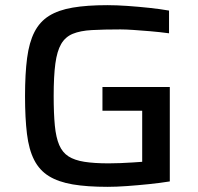

<svg xmlns="http://www.w3.org/2000/svg" viewBox="-20 -716 769 744"><path d="M397 8Q317 8 261.5 -1.5Q206 -11 169.5 -33.5Q133 -56 112.5 -96Q92 -136 84.5 -197Q77 -258 77 -344Q77 -430 85 -491Q93 -552 113.5 -592Q134 -632 170 -654.5Q206 -677 261.5 -686.5Q317 -696 396 -696Q432 -696 474.5 -693Q517 -690 559 -685.5Q601 -681 635 -675V-587Q598 -592 562 -595Q526 -598 496.5 -600Q467 -602 447 -602Q382 -602 336.5 -599.5Q291 -597 262 -585Q233 -573 217 -545.5Q201 -518 194.5 -469.5Q188 -421 188 -344Q188 -276 192.5 -229.5Q197 -183 209.5 -154Q222 -125 245.5 -110Q269 -95 307 -89Q345 -83 401 -83Q422 -83 447 -84Q472 -85 494.5 -86.5Q517 -88 531 -89V-287H377V-379H638V-13Q601 -7 557.5 -2.5Q514 2 472 5Q430 8 397 8Z"/></svg>

Font: Saira SemiExpanded Medium
Style: Regular
Weight: 500
Width: 6
Designer: Hector Gatti with collaboration of the Omnibus-Type team
Foundry: Omnibus-Type
Version: Version 1.101